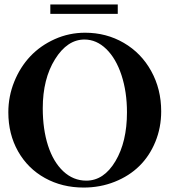

<svg xmlns="http://www.w3.org/2000/svg" viewBox="-20 -822 755 855"><path d="M204.1 -760.3V-802.2H504.4V-760.3ZM352.5 13.2Q256.8 13.2 180.4 -29.1Q104 -71.3 60.5 -147.9Q17.1 -224.6 17.1 -321.8Q17.1 -393.1 43.5 -458.3Q69.8 -523.4 115 -571.3Q160.2 -619.1 223.9 -647.7Q287.6 -676.3 358.9 -676.3Q453.6 -676.3 531.2 -631.1Q608.9 -585.9 653.3 -505.6Q697.8 -425.3 697.8 -326.2Q697.8 -253.9 671.9 -190.7Q646 -127.4 600.6 -82.8Q555.2 -38.1 490.7 -12.5Q426.3 13.2 352.5 13.2ZM364.3 -17.6Q442.4 -17.6 493.9 -104Q545.4 -190.4 545.4 -321.8Q545.4 -413.1 521 -487.3Q496.6 -561.5 453.1 -603.8Q409.7 -646 356 -646Q279.8 -646 225.1 -558.3Q170.4 -470.7 170.4 -339.8Q170.4 -246.6 193.8 -173.8Q217.3 -101.1 261.7 -59.3Q306.2 -17.6 364.3 -17.6Z"/></svg>

Font: Elstob 18pt SemiBold
Style: Regular
Weight: 600
Designer: Peter S. Baker
Version: Version 1.015